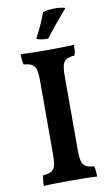

<svg xmlns="http://www.w3.org/2000/svg" viewBox="-97 -928 565 979"><g transform="rotate(-10 185.5 -438.0)"><path d="M122 -530Q122 -568 116.5 -587Q111 -606 96 -614.5Q81 -623 54 -625Q51 -635 49.5 -649.5Q48 -664 48 -679Q66 -678 90 -677.5Q114 -677 139.5 -676.5Q165 -676 187 -676Q210 -676 234 -676.5Q258 -677 281 -677.5Q304 -678 324 -679Q324 -664 323 -650.5Q322 -637 317 -625Q291 -623 276 -615Q261 -607 255.5 -587.5Q250 -568 250 -530V-146Q250 -109 255.5 -89Q261 -69 276 -61Q291 -53 318 -51Q321 -42 322.5 -27.5Q324 -13 324 3Q296 1 261.5 0.5Q227 0 191 0Q154 0 115.5 0.5Q77 1 48 3Q48 -12 49.5 -26.5Q51 -41 54 -51Q81 -53 96 -61Q111 -69 116.5 -89Q122 -109 122 -146ZM200 -733Q181 -733 167.5 -735Q154 -737 140 -742Q157 -774 172.5 -808Q188 -842 198 -871Q213 -875 229 -877Q245 -879 260 -879Q291 -879 314 -872Q285 -838 257 -804.5Q229 -771 200 -733Z"/></g></svg>

Font: Vollkorn SemiBold
Style: Regular
Weight: 600
Designer: Friedrich Althausen
Foundry: Friedrich Althausen
Version: Version 5.000